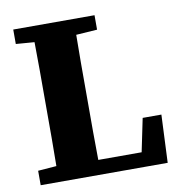

<svg xmlns="http://www.w3.org/2000/svg" viewBox="-76 -728 754 798"><g transform="rotate(-10 301.5 -328.5)"><path d="M32 -596V-657H375V-596L286 -590Q285 -531 285 -471.5Q285 -412 285 -353V-294Q285 -239 285 -180.5Q285 -122 286 -62H469L498 -202H577L568 0H32V-61L110 -67Q111 -126 111 -182.5Q111 -239 111 -290V-353Q111 -413 111 -472Q111 -531 110 -590Z"/></g></svg>

Font: Source Serif 4 SmText
Style: Bold
Weight: 700
Designer: Frank Grießhammer
Foundry: Adobe
Version: Version 4.005;hotconv 1.1.0;makeotfexe 2.6.0